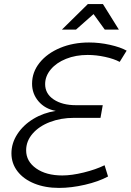

<svg xmlns="http://www.w3.org/2000/svg" viewBox="-20 -914 640 940"><path d="M562 -769H493L438 -845L352 -769H283L410 -894H484ZM600 -666 566 -611Q538 -626 494.5 -635.5Q451 -645 409 -645Q351 -645 303.5 -626Q256 -607 228.5 -574Q201 -541 201 -502Q201 -455 243 -427Q285 -399 352 -399H483L472 -337H342Q278 -337 224.5 -316.5Q171 -296 139.5 -259.5Q108 -223 108 -178Q108 -124 157 -89.5Q206 -55 285 -55Q331 -55 390 -69.5Q449 -84 492 -105L509 -50Q463 -25 396 -9.5Q329 6 269 6Q201 6 148 -15.5Q95 -37 65.5 -75.5Q36 -114 36 -163Q36 -213 65 -257.5Q94 -302 143.5 -332Q193 -362 253 -371Q200 -381 168.5 -418Q137 -455 137 -504Q137 -561 174 -607Q211 -653 274.5 -679.5Q338 -706 416 -706Q467 -706 518.5 -694.5Q570 -683 600 -666Z"/></svg>

Font: TypoPRO Montserrat Alternates
Style: Italic
Weight: 300
Italic angle: -11.3°
Designer: Julieta Ulanovsky
Foundry: Julieta Ulanovsky
Version: Version 6.001